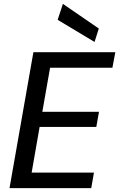

<svg xmlns="http://www.w3.org/2000/svg" viewBox="-20 -969 614 989"><path d="M29 0 152 -700H574L559 -620H238L198 -393H490L476 -315H184L143 -80H464L450 0ZM467 -753 277 -867 304 -949 489 -822Z"/></svg>

Font: DM Sans Medium
Style: Italic
Weight: 500
Italic angle: -10°
Designer: Colophon Foundry, Jonny Pinhorn
Foundry: Colophon Foundry
Version: Version 4.004;gftools[0.9.30]